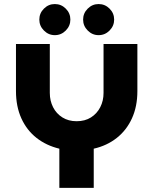

<svg xmlns="http://www.w3.org/2000/svg" viewBox="-20 -914 752 934"><path d="M268.7 0V-190.7Q205 -206 157.5 -243.3Q110 -280.7 83.8 -338.5Q57.7 -396.3 57.7 -470.7V-700H222.3V-462Q222.3 -423.7 238.2 -392.5Q254 -361.3 283.5 -342.8Q313 -324.3 352.7 -324.3Q393.3 -324.3 422.5 -342.8Q451.7 -361.3 467.7 -392.5Q483.7 -423.7 483.7 -462V-700H648.3V-470.7Q648.3 -396.3 622 -338.5Q595.7 -280.7 548 -243Q500.3 -205.3 436 -190.7V0ZM459.7 -743Q429 -743 406.7 -765.5Q384.3 -788 384.3 -818.7Q384.3 -849.7 406.7 -872Q429 -894.3 459.7 -894.3Q490.7 -894.3 513 -872Q535.3 -849.7 535.3 -818.7Q535.3 -788 513 -765.5Q490.7 -743 459.7 -743ZM246.7 -743Q216 -743 193.7 -765.5Q171.3 -788 171.3 -818.7Q171.3 -849.7 193.7 -872Q216 -894.3 246.7 -894.3Q277.7 -894.3 300 -872Q322.3 -849.7 322.3 -818.7Q322.3 -788 300 -765.5Q277.7 -743 246.7 -743Z"/></svg>

Font: MuseoModerno Thin
Style: Regular
Weight: 100
Designer: Pablo Cosgaya, Héctor Gatti, Marcela Romero, and the Authors of The MuseoModerno Project.
Foundry: Omnibus-Type Team
Version: Version 1.003